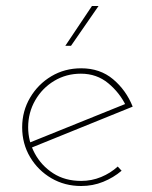

<svg xmlns="http://www.w3.org/2000/svg" viewBox="-20 -615 507 641"><path d="M251 6Q196 6 151.5 -20Q107 -46 80.5 -90.5Q54 -135 54 -190Q54 -244 80.5 -289Q107 -334 151.5 -360.5Q196 -387 251 -387Q314 -387 357.5 -350.5Q401 -314 423 -259L80 -120L74 -137L406 -271L401 -261Q380 -305 341.5 -337Q303 -369 250 -369Q201 -369 161 -345Q121 -321 97.5 -280Q74 -239 74 -190Q74 -144 96 -103Q118 -62 157.5 -36.5Q197 -11 251 -11Q286 -11 317.5 -24Q349 -37 373 -59L386 -45Q359 -22 324.5 -8Q290 6 251 6ZM309 -595 217 -462H198L287 -595Z"/></svg>

Font: Josefin Sans Thin Thin
Style: Regular
Weight: 250
Version: Version 2.001